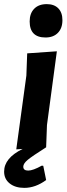

<svg xmlns="http://www.w3.org/2000/svg" viewBox="-55 -721 323 932"><path d="M172 -701Q208 -701 228 -680.5Q248 -660 248 -623Q248 -584 226 -561.5Q204 -539 166 -539Q89 -539 89 -617Q89 -656 111 -678.5Q133 -701 172 -701ZM169 -6Q101 37 79.5 55Q58 73 58 88Q58 107 82 107Q105 107 148 83L155 84L169 153Q117 191 63 191Q19 191 -8 169.5Q-35 148 -35 112Q-35 46 55 2L24 4L73 -354L77 -462L221 -472L173 -114Z"/></svg>

Font: Alegreya Sans ExtraBold
Style: Italic
Weight: 800
Italic angle: -7°
Designer: Juan Pablo del Peral
Foundry: Huerta Tipografica
Version: Version 2.007